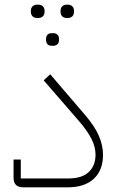

<svg xmlns="http://www.w3.org/2000/svg" viewBox="-20 -802 505 822"><path d="M79 0Q38 0 38 -42V-119H69V-38H273Q331 -38 360 -65.5Q389 -93 389 -140Q389 -172 372 -206.5Q355 -241 317 -285L167 -458L195 -484L344 -310Q386 -261 403.5 -220Q421 -179 421 -139Q421 -73 381.5 -36.5Q342 0 270 0ZM265 -725Q254 -725 246.5 -732Q239 -739 239 -754Q239 -768 246.5 -775Q254 -782 265 -782H271Q282 -782 289.5 -775Q297 -768 297 -754Q297 -739 289.5 -732Q282 -725 271 -725ZM202 -606Q177 -606 177 -633Q177 -660 202 -660H208Q219 -660 226 -653.5Q233 -647 233 -633Q233 -619 226 -612.5Q219 -606 208 -606ZM139 -725Q127 -725 119.5 -732Q112 -739 112 -754Q112 -768 119.5 -775Q127 -782 139 -782H144Q156 -782 163.5 -775Q171 -768 171 -754Q171 -739 163.5 -732Q156 -725 144 -725Z"/></svg>

Font: IBM Plex Sans Arabic ExtraLight
Style: Regular
Weight: 200
Designer: Mike Abbink, Paul van der Laan, Pieter van Rosmalen, Wael Morcos, Khajak Apelian
Foundry: Bold Monday
Version: Version 1.1